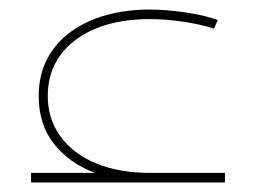

<svg xmlns="http://www.w3.org/2000/svg" viewBox="-20 -382 536 402"><path d="M295 0Q231 0 177.5 -20.5Q124 -41 92.5 -81.5Q61 -122 61 -181Q61 -225 79 -259Q97 -293 129 -316Q161 -339 203 -350.5Q245 -362 293 -362Q328 -362 368.5 -356Q409 -350 436 -340L428 -322Q401 -331 364 -336.5Q327 -342 293 -342Q228 -342 180 -322Q132 -302 106 -266Q80 -230 80 -181Q80 -133 106.5 -96.5Q133 -60 181 -40Q229 -20 295 -20ZM45 0V-20H451V0Z"/></svg>

Font: Alexandria Thin
Style: Regular
Weight: 250
Designer: Mohamed Gaber
Foundry: Kief Type Foundry
Version: Version 5.100